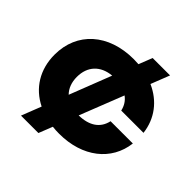

<svg xmlns="http://www.w3.org/2000/svg" viewBox="-242 -1088 1426 1426"><g transform="rotate(45 471.0 -375.0)"><path d="M180 122H363L406 13C428 16 452 17 476 17C720 17 890 -118 914 -319H680C661 -231 592 -184 482 -182L618 -528C650 -505 671 -472 680 -431H914C898 -565 818 -669 694 -724L752 -872H569L527 -765C511 -766 493 -767 476 -767C211 -767 36 -610 36 -375C36 -219 112 -98 241 -34ZM270 -375C270 -486 337 -557 449 -567L321 -238C288 -271 270 -318 270 -375Z"/></g></svg>

Font: Bounded ExtBd
Style: Regular
Weight: 800
Designer: Vlad Churkin
Version: Version 3.0